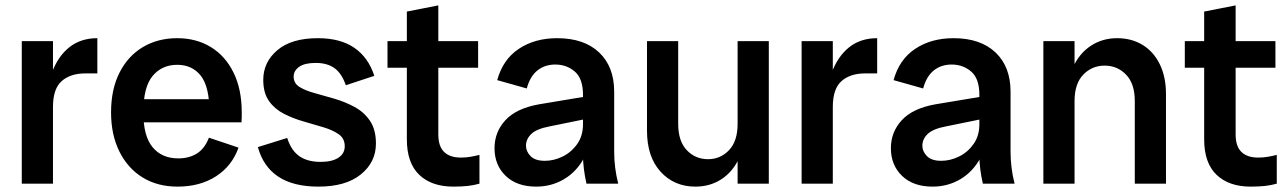

<svg xmlns="http://www.w3.org/2000/svg" viewBox="-20 -683 4789 714"><path d="M61 0V-530H177V0ZM150 -265Q150 -350 172.5 -411.5Q195 -473 237.5 -507Q280 -541 342 -541V-410H297Q242 -410 209.5 -381.5Q177 -353 177 -285Z M640 11Q566 11 510.5 -23Q455 -57 424 -119.5Q393 -182 393 -265Q393 -351 424.5 -413Q456 -475 511.5 -508Q567 -541 639 -541Q710 -541 764 -508Q818 -475 848.5 -413Q879 -351 879 -265Q879 -256 879 -248Q879 -240 878 -228H475V-314H792L759 -265Q759 -360 727 -401Q695 -442 639 -442Q582 -442 547.5 -400.5Q513 -359 513 -265Q513 -177 547.5 -135.5Q582 -94 643 -94Q683 -94 712 -112Q741 -130 757 -171L867 -134Q843 -66 783.5 -27.5Q724 11 640 11Z M1164 11Q1071 11 1015 -26Q959 -63 939 -136L1048 -170Q1063 -123 1093.5 -102Q1124 -81 1172 -81Q1215 -81 1238.5 -96.5Q1262 -112 1262 -139Q1262 -168 1240 -183.5Q1218 -199 1183.5 -209.5Q1149 -220 1110 -231Q1071 -242 1036.5 -259.5Q1002 -277 980.5 -307Q959 -337 959 -386Q959 -452 1011.5 -496.5Q1064 -541 1162 -541Q1246 -541 1298 -505Q1350 -469 1372 -401L1266 -366Q1251 -410 1224 -429.5Q1197 -449 1154 -449Q1113 -449 1092.5 -434.5Q1072 -420 1072 -398Q1072 -373 1094 -359.5Q1116 -346 1151 -336.5Q1186 -327 1225 -315.5Q1264 -304 1299 -285Q1334 -266 1356 -233.5Q1378 -201 1378 -149Q1378 -80 1322 -34.5Q1266 11 1164 11Z M1666 11Q1585 11 1539 -33Q1493 -77 1493 -165V-640L1610 -663V-183Q1610 -139 1631.5 -118Q1653 -97 1694 -97Q1713 -97 1730 -100Q1747 -103 1763 -107V0Q1742 6 1719 8.5Q1696 11 1666 11ZM1421 -431V-530H1758V-431Z M2161 0Q2155 -26 2151.5 -53Q2148 -80 2148 -106V-330Q2148 -391 2117.5 -417Q2087 -443 2045 -443Q2006 -443 1978.5 -421Q1951 -399 1939 -354L1829 -385Q1850 -462 1909.5 -501.5Q1969 -541 2052 -541Q2152 -541 2208 -488Q2264 -435 2264 -342V-118Q2264 -59 2279 0ZM1974 11Q1902 11 1860.5 -29Q1819 -69 1819 -132Q1819 -192 1859.5 -236Q1900 -280 1984 -295L2176 -327V-244L2024 -213Q1976 -204 1956 -185Q1936 -166 1936 -141Q1936 -120 1953 -102.5Q1970 -85 2006 -85Q2040 -85 2072.5 -101Q2105 -117 2126.5 -147.5Q2148 -178 2148 -221H2181Q2181 -150 2153 -97.5Q2125 -45 2078 -17Q2031 11 1974 11Z M2566 11Q2487 11 2436.5 -44.5Q2386 -100 2386 -197V-530H2502V-223Q2502 -158 2534 -124.5Q2566 -91 2613 -91Q2659 -91 2691 -124.5Q2723 -158 2723 -223H2754Q2754 -150 2730 -97.5Q2706 -45 2663.5 -17Q2621 11 2566 11ZM2723 0V-530H2839V0Z M2961 0V-530H3077V0ZM3050 -265Q3050 -350 3072.5 -411.5Q3095 -473 3137.5 -507Q3180 -541 3242 -541V-410H3197Q3142 -410 3109.5 -381.5Q3077 -353 3077 -285Z M3635 0Q3629 -26 3625.5 -53Q3622 -80 3622 -106V-330Q3622 -391 3591.5 -417Q3561 -443 3519 -443Q3480 -443 3452.5 -421Q3425 -399 3413 -354L3303 -385Q3324 -462 3383.5 -501.5Q3443 -541 3526 -541Q3626 -541 3682 -488Q3738 -435 3738 -342V-118Q3738 -59 3753 0ZM3448 11Q3376 11 3334.5 -29Q3293 -69 3293 -132Q3293 -192 3333.5 -236Q3374 -280 3458 -295L3650 -327V-244L3498 -213Q3450 -204 3430 -185Q3410 -166 3410 -141Q3410 -120 3427 -102.5Q3444 -85 3480 -85Q3514 -85 3546.5 -101Q3579 -117 3600.5 -147.5Q3622 -178 3622 -221H3655Q3655 -150 3627 -97.5Q3599 -45 3552 -17Q3505 11 3448 11Z M4200 0V-307Q4200 -372 4167.5 -405.5Q4135 -439 4088 -439Q4041 -439 4008.5 -405.5Q3976 -372 3976 -307H3946Q3946 -380 3970 -432.5Q3994 -485 4037 -513Q4080 -541 4134 -541Q4188 -541 4229 -516Q4270 -491 4293 -444Q4316 -397 4316 -333V0ZM3860 0V-530H3976V0Z M4631 11Q4550 11 4504 -33Q4458 -77 4458 -165V-640L4575 -663V-183Q4575 -139 4596.5 -118Q4618 -97 4659 -97Q4678 -97 4695 -100Q4712 -103 4728 -107V0Q4707 6 4684 8.5Q4661 11 4631 11ZM4386 -431V-530H4723V-431Z"/></svg>

Font: Radio Canada Big Medium
Style: Regular
Weight: 500
Designer: Étienne Aubert Bonn
Foundry: Coppers and Brasses
Version: Version 1.001